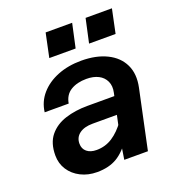

<svg xmlns="http://www.w3.org/2000/svg" viewBox="-140 -882 929 1007"><g transform="rotate(-20 325.0 -378.5)"><path d="M386 0 403 -108 455 -349Q463 -385 450.5 -412Q438 -439 410.5 -453Q383 -467 344 -467Q292 -467 256.5 -445.5Q221 -424 213 -377H79Q86 -434 123 -476.5Q160 -519 219 -542.5Q278 -566 351 -566Q434 -566 493 -537Q552 -508 577.5 -455Q603 -402 588 -330L518 0ZM231 12Q181 12 140.5 -8.5Q100 -29 77 -64.5Q54 -100 54 -145Q54 -214 87.5 -255Q121 -296 177 -314Q233 -332 301 -332H466L445 -235H295Q248 -235 221 -215Q194 -195 194 -160Q194 -131 214 -114.5Q234 -98 268 -98Q317 -98 357 -124Q397 -150 431 -198L427 -102Q389 -43 343.5 -15.5Q298 12 231 12ZM421 -636 450 -769H597L569 -636ZM199 -636 227 -769H375L346 -636Z"/></g></svg>

Font: Azeret Mono Thin SemiBold
Style: Italic
Weight: 600
Italic angle: -12°
Version: Version 1.002